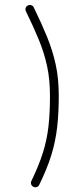

<svg xmlns="http://www.w3.org/2000/svg" viewBox="-20 -728 341 788"><path d="M117.2 38.6Q110.4 35.6 107.9 28.3Q105.5 21 108.9 14.6Q139.6 -48.8 156.2 -101.8Q172.9 -154.8 179 -210Q185.1 -265.1 185.1 -334Q185.1 -401.9 173.3 -456.3Q161.6 -510.7 139.6 -564.2Q117.7 -617.7 86.4 -681.6Q83 -688.5 85.4 -695.6Q87.9 -702.6 94.7 -705.6Q101.6 -709 108.6 -706.5Q115.7 -704.1 118.7 -697.3Q149.9 -633.3 172.9 -577.4Q195.8 -521.5 208.5 -463.6Q221.2 -405.8 221.2 -334Q221.2 -264.2 214.6 -206.1Q208 -147.9 190.7 -91.6Q173.3 -35.2 141.1 30.3Q138.2 37.1 131.1 39.6Q124 42 117.2 38.6Z"/></svg>

Font: Mikhak-FD ExtraLight
Style: Regular
Weight: 200
Designer: Amin Abedi
Version: Version 3.2